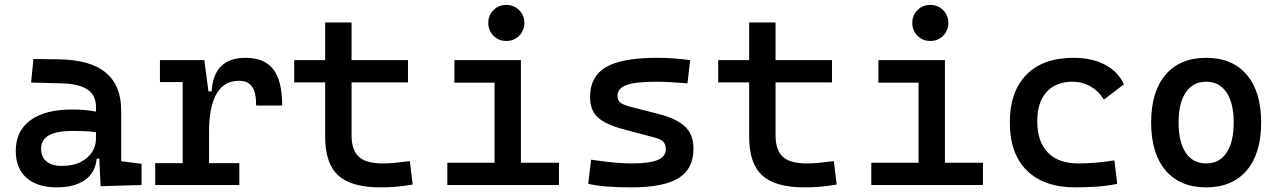

<svg xmlns="http://www.w3.org/2000/svg" viewBox="-20 -767 5313 796"><path d="M215.8 9.8Q134.8 9.8 90.1 -29.5Q45.4 -68.8 45.4 -141.1Q45.4 -224.1 106.2 -268.6Q167 -313 278.8 -313Q335.9 -313 377.9 -304.2V-323.7Q377.9 -373 341.8 -396.5Q305.7 -419.9 234.4 -421.4L108.9 -424.8L118.7 -522.5L224.6 -521Q355.5 -519 418.9 -465.6Q482.4 -412.1 482.4 -309.6V-98.6L566.9 -87.9V0L397 4.9L391.6 -109.4H380.9Q375 -49.8 331.1 -20Q287.1 9.8 215.8 9.8ZM235.8 -79.1Q283.2 -79.1 314.7 -95.5Q346.2 -111.8 362.1 -137.5Q377.9 -163.1 377.9 -190.4V-218.8Q353 -222.7 328.6 -223.4Q304.2 -224.1 278.3 -224.1Q150.4 -224.1 150.4 -150.9Q150.4 -116.2 172.6 -97.7Q194.8 -79.1 235.8 -79.1Z M623.5 0V-90.8H737.3V-426.8H643.1V-517.6H827.1L844.2 -388.2H857.4Q865.7 -527.3 997.6 -527.3Q1076.2 -527.3 1113 -479.7Q1149.9 -432.1 1149.9 -329.6H1042Q1042 -384.3 1024.9 -408.2Q1007.8 -432.1 970.7 -432.1Q908.2 -432.1 877.4 -377.7Q846.7 -323.2 846.7 -222.7V-90.8H972.2V0Z M1557.1 9.8Q1436 9.8 1382.1 -40Q1328.1 -89.8 1328.1 -199.2V-425.3H1199.7V-517.6H1328.1V-673.8H1437.5V-517.6H1671.4V-425.3H1437.5V-206.1Q1437.5 -145 1467.5 -117.2Q1497.6 -89.4 1566.9 -89.4Q1590.3 -89.4 1617.4 -92Q1644.5 -94.7 1679.2 -99.1L1690.9 -2Q1657.2 3.9 1625.2 6.8Q1593.3 9.8 1557.1 9.8Z M2079.1 -597.2Q2047.4 -597.2 2025.9 -618.7Q2004.4 -640.1 2004.4 -671.9Q2004.4 -703.6 2025.9 -725.1Q2047.4 -746.6 2079.1 -746.6Q2110.8 -746.6 2132.3 -725.1Q2153.8 -703.6 2153.8 -671.9Q2153.8 -640.1 2132.3 -618.7Q2110.8 -597.2 2079.1 -597.2ZM1834.5 0V-92.3H2030.3V-424.3H1863.8V-517.6H2139.6V-92.3H2297.4V0Z M2596.7 9.8Q2538.1 9.8 2495.4 6.3Q2452.6 2.9 2418.5 -4.9L2430.7 -105Q2535.2 -89.4 2596.7 -89.4Q2672.4 -89.4 2706.3 -103.5Q2740.2 -117.7 2740.2 -148.9Q2740.2 -169.9 2728.8 -180.4Q2717.3 -190.9 2693.8 -196.8L2565.4 -231Q2494.1 -249.5 2460.2 -278.8Q2426.3 -308.1 2426.3 -365.2Q2426.3 -450.2 2492.4 -488.8Q2558.6 -527.3 2703.1 -527.3Q2772.9 -527.3 2841.3 -517.6L2830.1 -421.4Q2789.6 -424.8 2758.5 -426.5Q2727.5 -428.2 2700.2 -428.2Q2615.7 -428.2 2577.9 -414.6Q2540 -400.9 2540 -370.1Q2540 -349.1 2554.2 -339.8Q2568.4 -330.6 2598.1 -323.2L2702.6 -296.4Q2781.2 -277.3 2818.1 -244.1Q2855 -210.9 2855 -150.4Q2855 -66.9 2793.2 -28.6Q2731.4 9.8 2596.7 9.8Z M3314.9 9.8Q3193.8 9.8 3139.9 -40Q3085.9 -89.8 3085.9 -199.2V-425.3H2957.5V-517.6H3085.9V-673.8H3195.3V-517.6H3429.2V-425.3H3195.3V-206.1Q3195.3 -145 3225.3 -117.2Q3255.4 -89.4 3324.7 -89.4Q3348.1 -89.4 3375.2 -92Q3402.3 -94.7 3437 -99.1L3448.7 -2Q3415 3.9 3383.1 6.8Q3351.1 9.8 3314.9 9.8Z M3836.9 -597.2Q3805.2 -597.2 3783.7 -618.7Q3762.2 -640.1 3762.2 -671.9Q3762.2 -703.6 3783.7 -725.1Q3805.2 -746.6 3836.9 -746.6Q3868.7 -746.6 3890.1 -725.1Q3911.6 -703.6 3911.6 -671.9Q3911.6 -640.1 3890.1 -618.7Q3868.7 -597.2 3836.9 -597.2ZM3592.3 0V-92.3H3788.1V-424.3H3621.6V-517.6H3897.5V-92.3H4055.2V0Z M4438.5 9.8Q4308.6 9.8 4237.5 -59.8Q4166.5 -129.4 4166.5 -259.8Q4166.5 -386.7 4235.1 -457Q4303.7 -527.3 4430.7 -527.3Q4506.8 -527.3 4561.5 -498.5Q4616.2 -469.7 4639.6 -417.5L4556.6 -354Q4535.2 -389.2 4501.2 -408.7Q4467.3 -428.2 4426.8 -428.2Q4357.4 -428.2 4318.8 -385.5Q4280.3 -342.8 4280.3 -264.6Q4280.3 -179.2 4324.5 -134.3Q4368.7 -89.4 4450.2 -89.4Q4488.3 -89.4 4526.1 -92.8Q4564 -96.2 4600.1 -102.1L4611.8 -4.9Q4570.3 3.9 4525.9 6.8Q4481.4 9.8 4438.5 9.8Z M4980.5 9.8Q4872.1 9.8 4812.3 -60.5Q4752.4 -130.9 4752.4 -258.8Q4752.4 -387.2 4812.3 -457.3Q4872.1 -527.3 4980.5 -527.3Q5088.9 -527.3 5148.7 -457.3Q5208.5 -387.2 5208.5 -258.8Q5208.5 -130.9 5148.7 -60.5Q5088.9 9.8 4980.5 9.8ZM4980.5 -89.4Q5035.2 -89.4 5064.9 -133.5Q5094.7 -177.7 5094.7 -258.8Q5094.7 -339.8 5064.9 -384Q5035.2 -428.2 4980.5 -428.2Q4925.8 -428.2 4896 -384Q4866.2 -339.8 4866.2 -258.8Q4866.2 -177.7 4896 -133.5Q4925.8 -89.4 4980.5 -89.4Z"/></svg>

Font: Caskaydia Cove Medium
Style: Regular
Weight: 500
Monospace: yes
Designer: Aaron Bell
Foundry: Saja Typeworks
Version: Version 4.300; ttfautohint (v1.8.3)